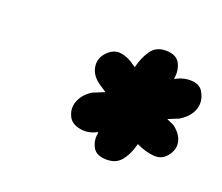

<svg xmlns="http://www.w3.org/2000/svg" viewBox="-72 -1107 645 559"><g transform="rotate(20 251.0 -827.0)"><path d="M461 -834 428 -820.5 451 -810Q475.5 -791.5 480.2 -768.5Q485 -745.5 467.5 -724Q452 -704.5 425.8 -707Q399.5 -709.5 374 -722L372 -723V-721.5Q363.5 -688 345.8 -667Q328 -646 292.5 -649.5Q267 -652 257.5 -671.5Q248 -691 252.5 -712L252 -715.5L248.5 -714.5Q224 -702 199 -706.8Q174 -711.5 164.5 -728Q151 -752 160.5 -777Q170 -802 196 -818L232 -832.5L212.5 -845.5Q184.5 -863.5 179.2 -889Q174 -914.5 191 -934.5Q211.5 -958 236 -954.2Q260.5 -950.5 283.5 -932.5L287.5 -930.5L288 -932.5Q295 -961.5 310.5 -984Q326 -1006.5 356 -1006.5Q389 -1006.5 400 -985.5Q411 -964.5 406.5 -938.5V-937L408 -937.5Q432 -951 457.5 -949.5Q483 -948 493 -929.5Q508 -902.5 499.2 -877.5Q490.5 -852.5 461 -834Z"/></g></svg>

Font: Edu QLD Hand
Style: Regular
Weight: 400
Designer: Tina and Corey Anderson, Eben Sorkin
Foundry: Sorkin Type Co.
Version: Version 2.000